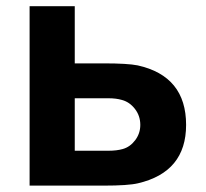

<svg xmlns="http://www.w3.org/2000/svg" viewBox="-20 -582 645 602"><path d="M72.8 -562.5H214.4V-383.3H305.2Q379.9 -383.3 411.6 -377Q563.5 -343.3 563.5 -190.4Q563.5 -42.5 412.6 -7.3Q381.8 0 305.2 0H72.8ZM214.4 -273.9V-109.4H320.8Q345.7 -109.4 364.7 -114.7Q387.7 -121.1 403.8 -142.3Q419.9 -163.6 419.9 -190.4Q419.9 -218.8 403.1 -240.5Q386.2 -262.2 362.3 -268.6Q344.2 -273.9 320.8 -273.9Z"/></svg>

Font: Manrope3 ExtraBold
Style: Bold
Weight: 800
Width: 4
Designer: Mikhail Sharanda
Foundry: Mikhail Sharanda
Version: Version 3.000;PS 003.000;hotconv 1.0.88;makeotf.lib2.5.64775